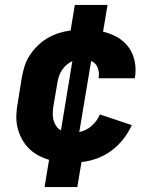

<svg xmlns="http://www.w3.org/2000/svg" viewBox="-20 -648 640 775"><path d="M160 107 178 -3Q154 -10 133 -21.5Q112 -33 95.5 -50Q79 -67 67.5 -88.5Q56 -110 50.5 -134Q45 -158 46 -183.5Q47 -209 52 -235L68 -335Q72 -358 79.5 -381.5Q87 -405 100.5 -425.5Q114 -446 132.5 -464Q151 -482 172.5 -494.5Q194 -507 217.5 -514.5Q241 -522 265 -525L282 -628H414L396 -520Q427 -513 454 -497.5Q481 -482 499 -457.5Q517 -433 523.5 -401.5Q530 -370 525 -337Q524 -336 524 -334.5Q524 -333 524 -332H378Q378 -332 378 -332.5Q378 -333 378 -334Q380 -344 379 -354.5Q378 -365 374.5 -374.5Q371 -384 364 -391Q357 -398 348 -402L300 -115Q314 -118 326.5 -124Q339 -130 350 -140Q361 -150 369.5 -161.5Q378 -173 383 -186L512 -143Q499 -114 478 -87Q457 -60 430 -40Q403 -20 371.5 -8.5Q340 3 309 6L292 107ZM226 -122 272 -401Q260 -396 249 -386.5Q238 -377 230.5 -365.5Q223 -354 218.5 -341.5Q214 -329 212 -316L195 -216Q193 -202 193 -188Q193 -174 196.5 -161.5Q200 -149 207.5 -138.5Q215 -128 226 -122Z"/></svg>

Font: Iosevka SS04 Heavy Extended
Style: Italic
Weight: 900
Width: 7
Italic angle: -9°
Monospace: yes
Designer: Belleve Invis
Foundry: Belleve Invis
Version: Version 19.0.0; ttfautohint (v1.8.4)